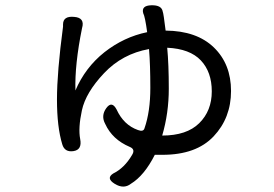

<svg xmlns="http://www.w3.org/2000/svg" viewBox="-20 -634 1040 728"><path d="M597 -590Q600 -584 608 -518Q726 -517 791 -454Q856 -391 856 -289Q856 -187 790 -117Q724 -47 596 -47H567Q527 32 476 63Q449 84 415 63Q381 42 409 24Q452 3 481 -47Q494 -68 472 -77Q406 -105 379 -164Q362 -195 383 -224Q404 -253 422 -219Q449 -160 503 -141Q524 -133 528 -148Q550 -211 550 -300.5Q550 -390 545 -448Q444 -430 374.5 -356.5Q305 -283 290.5 -215.5Q276 -148 284 -107Q292 -66 258.5 -61Q225 -56 216 -87Q196 -153 196 -256.5Q196 -360 219 -533V-541Q219 -574 261 -570Q303 -567 291 -527Q263 -389 266 -291Q303 -378 376 -436Q450 -494 538 -512Q530 -571 523 -584Q515 -613 554 -614Q593 -615 597 -590ZM614 -453Q620 -390 620 -297.5Q620 -205 595 -120Q688 -120 735.5 -167Q783 -214 783 -287.5Q783 -361 741.5 -405Q700 -449 614 -453Z"/></svg>

Font: Raw Maruko Gothic CJK TC
Style: Regular
Weight: 400
Version: Version 1.001